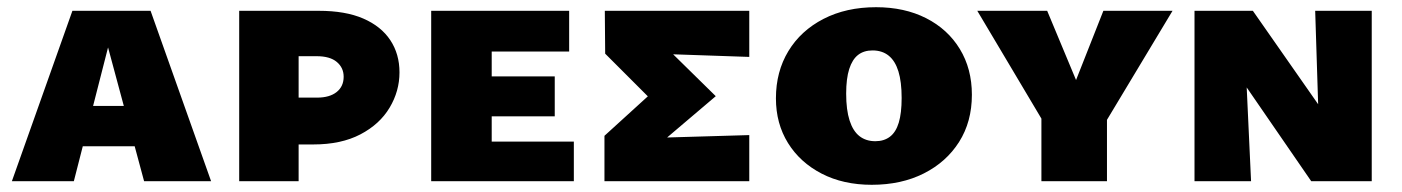

<svg xmlns="http://www.w3.org/2000/svg" viewBox="-20 -503 3892 533"><path d="M13 0 181 -473H398L566 0H380L262 -438H297L185 0ZM124 -97 165 -209H401L450 -97Z M644 0V-473H865Q939 -473 988.5 -451.5Q1038 -430 1063.5 -391.5Q1089 -353 1089 -302Q1089 -250 1061.5 -204Q1034 -158 980.5 -130Q927 -102 850 -102H732V-232H860Q895 -232 914.5 -247.5Q934 -263 934 -290Q934 -315 915 -331Q896 -347 859 -347H809V0Z M1177 0V-473H1345V0ZM1243 0V-110H1573V0ZM1243 -180V-291H1520V-180ZM1243 -360V-473H1560V-360Z M1658 0V-126L1836 -288L1833 -181L1660 -354L1659 -473H2060V-345L1827 -353L1799 -401L1967 -236L1788 -84L1787 -120L2060 -128V0Z M2400 10Q2321 10 2261 -21Q2201 -52 2167.5 -106Q2134 -160 2134 -230Q2134 -304 2168.5 -361Q2203 -418 2266 -450.5Q2329 -483 2412 -483Q2491 -483 2551 -452.5Q2611 -422 2644.5 -367Q2678 -312 2678 -240Q2678 -165 2642.5 -109Q2607 -53 2544.5 -21.5Q2482 10 2400 10ZM2410 -111Q2434 -111 2450.5 -123.5Q2467 -136 2475 -162.5Q2483 -189 2483 -231Q2483 -276 2474 -305Q2465 -334 2447 -348.5Q2429 -363 2402 -363Q2378 -363 2362 -350.5Q2346 -338 2337.5 -311.5Q2329 -285 2329 -243Q2329 -198 2338.5 -168.5Q2348 -139 2366 -125Q2384 -111 2410 -111Z M2875 -167 2693 -473H2887L2980 -250H2955L3043 -473H3235L3051 -167ZM2871 0V-219H3053V0Z M3296 0V-473H3431L3453 0ZM3684 0H3620L3364 -372V-473H3458L3676 -161ZM3788 -473V0H3646L3631 -473Z"/></svg>

Font: Ysabeau SC Black
Style: Regular
Weight: 900
Designer: Christian Thalmann (Catharsis Fonts)
Version: Version 2.001;gftools[0.9.30]; featfreeze: smcp